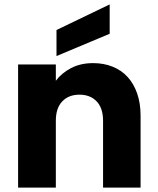

<svg xmlns="http://www.w3.org/2000/svg" viewBox="-20 -850 714 870"><path d="M477 -830V-697L236 -596V-714ZM447 -303Q447 -360 418 -390.5Q389 -421 340 -421Q291 -421 262 -390.5Q233 -360 233 -303V0H62V-558H233V-484Q259 -519 302 -541.5Q345 -564 402 -564Q450 -564 490 -548Q530 -532 558 -501.5Q586 -471 601.5 -426.5Q617 -382 617 -326V0H447Z"/></svg>

Font: SVN-Poppins
Style: Bold
Weight: 700
Designer: Ninad Kale (Devanagari), Jonny Pinhorn (Latin)
Foundry: Indian Type Foundry
Version: Version 3.200;PS 1.000;hotconv 16.6.54;makeotf.lib2.5.65590